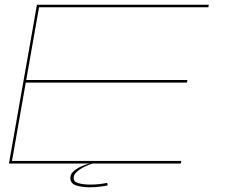

<svg xmlns="http://www.w3.org/2000/svg" viewBox="-20 -695 961 816"><path d="M18 0 137 -675H867.5L865.5 -664H146L91.5 -355H776.5L774.5 -344H89.5L31 -11H750.5L748.5 0ZM361.5 101Q328 101 303.5 93Q279 85 279 61Q279 42.5 296.8 29.2Q314.5 16 334.8 8.2Q355 0.5 362 0H373Q369 1 356.2 6Q343.5 11 329 19Q314.5 27 303.8 37.8Q293 48.5 293 61.5Q293 78 314.2 83.8Q335.5 89.5 365 89.5Q385 89.5 404.2 87.2Q423.5 85 435.5 82L437.5 93Q426.5 95.5 405.8 98.2Q385 101 361.5 101Z"/></svg>

Font: Anybody UltraExpanded Thin
Style: Italic
Weight: 100
Width: 9
Italic angle: -10°
Designer: Tyler Finck
Foundry: Etcetera Type Company
Version: Version 1.010; ttfautohint (v1.8.3) -l 8 -r 50 -G 200 -x 14 